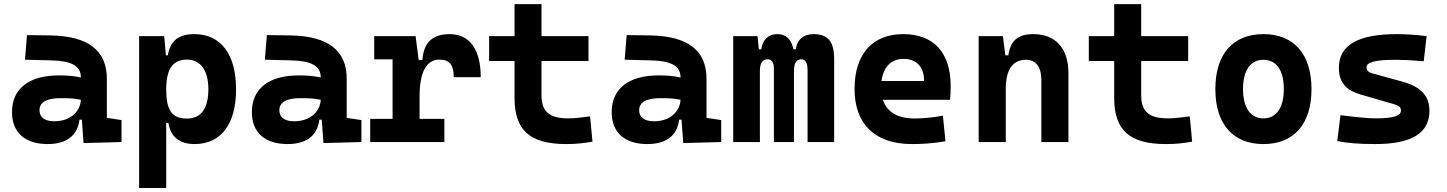

<svg xmlns="http://www.w3.org/2000/svg" viewBox="-20 -694 7071 938"><path d="M388.2 4.9 573.7 0V-107.4L502 -118.2V-309.6C502 -446.3 412.1 -518.6 224.6 -521L111.8 -522.5L102.1 -402.3L234.4 -398.9C327.6 -396.5 375 -372.1 375 -316.9V-315.4C343.8 -322.3 312 -325.7 269 -325.7C122.1 -325.7 38.6 -261.7 38.6 -146C38.6 -46.4 102.5 9.8 212.9 9.8C302.7 9.8 358.9 -29.8 368.2 -109.4H379.9ZM375 -206.5C373 -154.8 329.6 -101.6 245.6 -101.6C198.2 -101.6 172.9 -120.6 172.9 -155.8C172.9 -194.3 208.5 -214.4 275.4 -214.4C309.6 -214.4 337.4 -214.4 375 -206.5Z M659.7 224.6H792V-93.8H802.7C813 -24.9 857.9 9.8 930.2 9.8C1058.6 9.8 1133.3 -85.4 1133.3 -258.3C1133.3 -429.2 1058.6 -527.3 929.2 -527.3C850.6 -527.3 812 -493.2 799.8 -423.8H790.5L782.2 -517.6H659.7ZM792 -258.3C792 -358.4 825.7 -402.8 893.1 -402.8C960 -402.8 998 -350.1 998 -258.3C998 -163.1 961.9 -114.7 893.1 -114.7C817.9 -114.7 792 -157.7 792 -258.3Z M1560.1 4.9 1745.6 0V-107.4L1673.8 -118.2V-309.6C1673.8 -446.3 1584 -518.6 1396.5 -521L1283.7 -522.5L1273.9 -402.3L1406.2 -398.9C1499.5 -396.5 1546.9 -372.1 1546.9 -316.9V-315.4C1515.6 -322.3 1483.9 -325.7 1440.9 -325.7C1293.9 -325.7 1210.4 -261.7 1210.4 -146C1210.4 -46.4 1274.4 9.8 1384.8 9.8C1474.6 9.8 1530.8 -29.8 1540 -109.4H1551.8ZM1546.9 -206.5C1544.9 -154.8 1501.5 -101.6 1417.5 -101.6C1370.1 -101.6 1344.7 -120.6 1344.7 -155.8C1344.7 -194.3 1380.4 -214.4 1447.3 -214.4C1481.4 -214.4 1509.3 -214.4 1546.9 -206.5Z M2029.8 -222.7C2029.8 -337.9 2061.5 -402.8 2126 -402.8C2175.3 -402.8 2196.8 -377.9 2196.8 -316.9H2328.6C2328.6 -452.6 2274.4 -527.3 2176.3 -527.3C2092.8 -527.3 2049.3 -485.8 2043.9 -400.9H2025.4L2010.3 -517.6H1808.1V-404.3H1897.9V-113.3H1788.6V0H2150.9V-113.3H2029.8Z M2746.6 9.8C2793 9.8 2831.5 5.9 2874.5 -2L2862.8 -125.5C2818.8 -119.6 2786.1 -115.7 2756.3 -115.7C2663.1 -115.7 2625.5 -149.4 2625.5 -228.5V-396H2855V-517.6H2625.5V-673.8H2493.7V-517.6H2369.6V-396H2493.7V-215.8C2493.7 -58.1 2567.9 9.8 2746.6 9.8Z M3317.9 4.9 3503.4 0V-107.4L3431.6 -118.2V-309.6C3431.6 -446.3 3341.8 -518.6 3154.3 -521L3041.5 -522.5L3031.7 -402.3L3164.1 -398.9C3257.3 -396.5 3304.7 -372.1 3304.7 -316.9V-315.4C3273.4 -322.3 3241.7 -325.7 3198.7 -325.7C3051.8 -325.7 2968.3 -261.7 2968.3 -146C2968.3 -46.4 3032.2 9.8 3142.6 9.8C3232.4 9.8 3288.6 -29.8 3297.9 -109.4H3309.6ZM3304.7 -206.5C3302.7 -154.8 3259.3 -101.6 3175.3 -101.6C3127.9 -101.6 3102.5 -120.6 3102.5 -155.8C3102.5 -194.3 3138.2 -214.4 3205.1 -214.4C3239.3 -214.4 3267.1 -214.4 3304.7 -206.5Z M3925.3 0H4055.2V-405.3C4055.2 -491.2 4024.4 -527.3 3954.6 -527.3C3904.8 -527.3 3873.5 -499.5 3867.7 -453.1H3856C3846.7 -502.9 3818.8 -527.3 3777.8 -527.3C3733.9 -527.3 3706.1 -501 3699.2 -453.1H3687.5L3680.7 -517.6H3562V0H3692.4V-346.2C3692.4 -385.3 3704.6 -404.3 3729.5 -404.3C3750 -404.3 3760.7 -389.6 3760.7 -360.4V0H3858.9V-346.2C3858.9 -385.3 3870.6 -404.3 3894 -404.3C3915 -404.3 3925.3 -386.7 3925.3 -350.6Z M4435.5 9.8C4477.5 9.8 4532.7 7.8 4599.1 -3.9L4586.4 -128.9C4539.1 -120.1 4494.1 -115.2 4447.3 -115.2C4366.2 -115.2 4313 -146.5 4293 -206.5H4621.6C4623.5 -227.5 4624.5 -249 4624.5 -273.4C4624.5 -438.5 4540 -527.3 4392.6 -527.3C4241.7 -527.3 4154.8 -428.7 4154.8 -259.8C4154.8 -85.9 4256.3 9.8 4435.5 9.8ZM4286.6 -298.3C4295.9 -367.7 4334 -406.2 4393.6 -406.2C4457 -406.2 4494.6 -368.2 4494.6 -298.3Z M5067.4 0H5199.7V-336.9C5199.7 -458 5137.2 -527.3 5027.8 -527.3C4950.7 -527.3 4916 -493.2 4906.2 -423.8H4891.6L4879.4 -517.6H4761.2V0H4893.6V-258.3C4893.6 -354.5 4927.2 -401.9 4993.2 -401.9C5040.5 -401.9 5067.4 -366.7 5067.4 -304.2Z M5676.3 9.8C5722.7 9.8 5761.2 5.9 5804.2 -2L5792.5 -125.5C5748.5 -119.6 5715.8 -115.7 5686 -115.7C5592.8 -115.7 5555.2 -149.4 5555.2 -228.5V-396H5784.7V-517.6H5555.2V-673.8H5423.3V-517.6H5299.3V-396H5423.3V-215.8C5423.3 -58.1 5497.6 9.8 5676.3 9.8Z M6152.3 9.8C6301.3 9.8 6387.2 -87.9 6387.2 -258.8C6387.2 -429.7 6301.3 -527.3 6152.3 -527.3C6003.4 -527.3 5917.5 -429.7 5917.5 -258.8C5917.5 -87.9 6003.4 9.8 6152.3 9.8ZM6152.3 -115.7C6089.4 -115.7 6052.7 -167.5 6052.7 -258.8C6052.7 -350.6 6089.4 -401.9 6152.3 -401.9C6215.8 -401.9 6252 -350.6 6252 -258.8C6252 -167.5 6215.8 -115.7 6152.3 -115.7Z M6698.2 9.8C6877 9.8 6963.4 -43.5 6963.4 -153.3C6963.4 -226.6 6919.4 -271 6830.6 -295.4L6685.5 -335.4C6665 -341.3 6656.2 -348.6 6656.2 -365.2C6656.2 -391.1 6699.7 -401.9 6801.8 -401.9C6832.5 -401.9 6876 -399.9 6935.5 -395L6949.7 -517.6C6896.5 -523.9 6848.6 -527.3 6804.7 -527.3C6613.8 -527.3 6521 -473.6 6521 -362.3C6521 -292.5 6555.7 -252.9 6625 -232.9L6793.5 -184.1C6814.9 -177.7 6824.2 -169.4 6824.2 -153.8C6824.2 -127 6786.6 -115.7 6698.2 -115.7C6666.5 -115.7 6610.8 -121.1 6528.8 -131.3L6513.2 -4.9C6559.1 4.9 6619.1 9.8 6698.2 9.8Z"/></svg>

Font: Cascadia Mono NF
Style: Bold
Weight: 700
Monospace: yes
Designer: Aaron Bell
Foundry: Saja Typeworks
Version: Version 2404.023